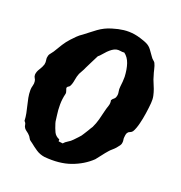

<svg xmlns="http://www.w3.org/2000/svg" viewBox="-136 -856 943 999"><g transform="rotate(20 335.0 -356.5)"><path d="M470.7 -55.7Q426.8 -13.7 364.3 8.8Q301.8 31.2 217.8 23.4Q191.4 19.5 170.4 5.4Q149.4 -8.8 132.8 -22.5Q127.9 -26.4 124 -28.8Q120.1 -31.2 117.2 -34.2Q113.3 -39.1 110.8 -44.4Q108.4 -49.8 103.5 -54.7Q95.7 -63.5 86.9 -69.3Q78.1 -75.2 73.2 -82Q67.4 -89.8 66.4 -99.6Q65.4 -109.4 56.6 -117.2Q55.7 -138.7 51.8 -158.2Q47.9 -177.7 43 -197.3Q38.1 -216.8 34.2 -236.8Q30.3 -256.8 30.3 -279.3Q30.3 -291 34.2 -304.2Q38.1 -317.4 36.1 -329.1Q35.2 -337.9 30.3 -344.7Q25.4 -351.6 25.4 -362.3Q26.4 -378.9 37.6 -396Q48.8 -413.1 53.7 -428.7Q56.6 -441.4 54.2 -453.6Q51.8 -465.8 55.7 -478.5Q57.6 -485.4 64.5 -493.2Q71.3 -501 76.2 -508.8Q89.8 -532.2 104.5 -555.2Q119.1 -578.1 135.7 -595.7Q148.4 -609.4 160.2 -621.1Q171.9 -632.8 188.5 -643.6Q204.1 -655.3 218.8 -667Q233.4 -678.7 249 -689.9Q264.6 -701.2 282.2 -710Q299.8 -718.8 320.3 -724.6Q351.6 -734.4 380.9 -737.8Q410.2 -741.2 441.4 -736.3Q455.1 -734.4 477.1 -727.5Q499 -720.7 511.7 -714.8Q530.3 -706.1 542 -689.9Q553.7 -673.8 565.4 -657.2Q570.3 -649.4 577.6 -643.6Q585 -637.7 587.9 -632.8Q594.7 -619.1 598.6 -601.1Q602.5 -583 608.4 -565.4Q612.3 -549.8 619.1 -534.7Q626 -519.5 631.8 -503.4Q637.7 -487.3 641.6 -469.2Q645.5 -451.2 643.6 -429.7Q641.6 -404.3 636.7 -371.1Q631.8 -337.9 625 -311.5Q622.1 -298.8 616.7 -283.7Q611.3 -268.6 605.5 -259.8Q598.6 -252 591.3 -250Q584 -248 579.1 -240.2Q576.2 -235.4 574.7 -227.5Q573.2 -219.7 573.2 -214.8Q572.3 -207 573.7 -200.7Q575.2 -194.3 574.2 -186.5Q574.2 -177.7 567.9 -168.5Q561.5 -159.2 553.7 -150.4Q545.9 -141.6 536.6 -133.8Q527.3 -126 521.5 -119.1Q506.8 -102.5 495.6 -87.4Q484.4 -72.3 470.7 -55.7ZM463.9 -401.4Q467.8 -413.1 464.8 -427.2Q461.9 -441.4 463.9 -456.1Q465.8 -471.7 466.8 -483.9Q467.8 -496.1 467.8 -510.7Q465.8 -551.8 455.6 -582Q445.3 -612.3 422.9 -628.9Q411.1 -627.9 400.9 -629.9Q390.6 -631.8 379.9 -629.9Q367.2 -627 356.4 -619.1Q345.7 -611.3 335.9 -601.6Q326.2 -591.8 317.4 -581.1Q308.6 -570.3 299.8 -563.5Q289.1 -542 280.3 -524.9Q271.5 -507.8 260.7 -485.4Q255.9 -473.6 250 -463.9Q244.1 -454.1 239.3 -444.3Q232.4 -427.7 229 -405.8Q225.6 -383.8 217.8 -370.1Q214.8 -365.2 210.4 -363.3Q206.1 -361.3 204.1 -357.4Q202.1 -354.5 203.1 -350.1Q204.1 -345.7 206.1 -341.3Q208 -336.9 209 -331.5Q210 -326.2 209 -322.3Q201.2 -291 201.2 -260.3Q201.2 -229.5 205.1 -204.1Q207 -193.4 208 -181.2Q209 -168.9 211.9 -160.2Q219.7 -134.8 228.5 -116.2Q237.3 -97.7 258.8 -88.9Q260.7 -86.9 259.8 -83.5Q258.8 -80.1 259.8 -78.1L283.2 -75.2Q292 -85.9 305.7 -93.8Q319.3 -101.6 330.1 -113.3Q336.9 -121.1 350.1 -134.3Q363.3 -147.5 370.1 -160.2L384.8 -183.6Q388.7 -191.4 393.1 -197.8Q397.5 -204.1 400.4 -209Q412.1 -233.4 418.5 -257.3Q424.8 -281.2 430.7 -306.6Q434.6 -323.2 440.4 -339.8Q446.3 -356.4 442.4 -372.1Q446.3 -379.9 454.1 -385.7Q461.9 -391.6 463.9 -401.4Z"/></g></svg>

Font: Trade Winds
Style: Regular
Weight: 400
Designer: Squid
Foundry: Font Diner, Inc DBA Sideshow
Version: Version 1.000